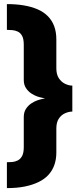

<svg xmlns="http://www.w3.org/2000/svg" viewBox="-20 -738 396 961"><path d="M14.5 203.5Q64 203.5 103 195.8Q142 188 172.2 173.5Q202.5 159 222.2 137.5Q242 116 252 87.8Q262 59.5 262 25.5V-94.5Q262 -126 274.5 -144.5Q287 -163 305.8 -171.2Q324.5 -179.5 342 -179.5V-309.5Q324.5 -309.5 305.8 -318.5Q287 -327.5 274.5 -346.5Q262 -365.5 262 -396V-540Q262 -578.5 251 -607.5Q240 -636.5 219 -657.5Q198 -678.5 167.8 -691.5Q137.5 -704.5 99.2 -711Q61 -717.5 14.5 -717.5V-588.5Q27.5 -588.5 41.8 -587.2Q56 -586 69.2 -579.8Q82.5 -573.5 90.8 -558.2Q99 -543 99 -513.5V-337.5Q99 -314 109.8 -297.5Q120.5 -281 136.2 -270.5Q152 -260 167.2 -255Q182.5 -250 193.5 -248Q204.5 -246 204.5 -245Q204.5 -245.5 193.5 -243.2Q182.5 -241 167 -235.8Q151.5 -230.5 136 -220Q120.5 -209.5 109.8 -193Q99 -176.5 99 -152V-1.5Q99 27 90.8 42.5Q82.5 58 69.2 64.8Q56 71.5 41.8 72.8Q27.5 74 14.5 74Z"/></svg>

Font: Anybody Condensed Black
Style: Regular
Weight: 900
Width: 3
Designer: Tyler Finck
Foundry: Etcetera Type Company
Version: Version 1.113;gftools[0.9.25]